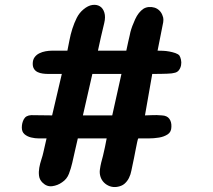

<svg xmlns="http://www.w3.org/2000/svg" viewBox="-20 -757 878 792"><path d="M651 -691Q657 -678 651 -654Q646 -628 640.5 -601Q635 -574 630 -548Q639 -548 652 -547.5Q665 -547 678.5 -544.5Q692 -542 703.5 -538Q715 -534 720 -528Q724 -522 726.5 -511Q729 -500 727 -488.5Q725 -477 718 -467.5Q711 -458 697 -456Q693 -454 669.5 -453Q646 -452 608 -452L578 -281Q590 -281 607.5 -282Q625 -283 648 -281Q669 -280 678.5 -267Q688 -254 687 -234Q687 -213 672 -203Q657 -193 636 -189.5Q615 -186 591.5 -186Q568 -186 551 -186Q549 -186 546 -171.5Q543 -157 539.5 -139.5Q536 -122 533 -106Q530 -90 529 -87Q525 -70 522 -53.5Q519 -37 512 -23Q505 -9 493.5 1Q482 11 462 14Q446 16 432.5 11Q419 6 409 -4Q399 -14 394.5 -28Q390 -42 392 -57Q394 -72 397.5 -86.5Q401 -101 405 -115Q409 -132 413 -150.5Q417 -169 420 -186H301Q295 -161 289.5 -136Q284 -111 278 -85Q273 -63 264.5 -40.5Q256 -18 236 -5Q218 8 195.5 11Q173 14 155 -4Q143 -16 141 -32Q139 -48 142 -65Q145 -82 150.5 -98.5Q156 -115 159 -129Q162 -143 165.5 -157.5Q169 -172 172 -186Q159 -186 141.5 -186Q124 -186 108 -190Q92 -194 81 -203.5Q70 -213 70 -231Q70 -250 78.5 -265.5Q87 -281 109 -282Q129 -282 152 -281.5Q175 -281 195 -281L235 -452H179Q168 -452 156.5 -453.5Q145 -455 135.5 -459.5Q126 -464 120.5 -472.5Q115 -481 115 -494Q115 -510 122.5 -520.5Q130 -531 142 -537Q154 -543 168 -545.5Q182 -548 195 -548H258Q262 -567 266.5 -591Q271 -615 278.5 -638.5Q286 -662 296.5 -683Q307 -704 324 -718Q343 -734 361 -736.5Q379 -739 392 -731Q405 -723 410.5 -705Q416 -687 410 -662Q403 -634 396.5 -605Q390 -576 384 -548H501Q501 -548 503.5 -559.5Q506 -571 509 -585Q512 -599 515 -611Q518 -623 518 -625Q524 -648 537.5 -677.5Q551 -707 572 -721Q582 -727 594 -728Q606 -729 617.5 -725.5Q629 -722 638 -713Q647 -704 651 -691ZM322 -281H443L481 -452H361Z"/></svg>

Font: Jua
Style: Regular
Weight: 400
Version: Version 1.001